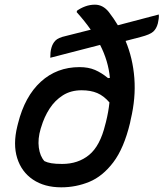

<svg xmlns="http://www.w3.org/2000/svg" viewBox="-20 -790 699 821"><path d="M320 -503Q358 -503 386 -491Q414 -479 442 -456L450 -457Q443 -530 408 -598L195 -543Q195 -554 196 -565Q197 -576 200 -586Q205 -604 217 -616.5Q229 -629 261 -636L368 -663Q343 -699 308 -738L309 -744Q324 -755 344 -762.5Q364 -770 386 -770Q420 -770 445 -739Q466 -712 484 -682L659 -728Q660 -719 658.5 -709Q657 -699 655 -690Q649 -667 635 -654.5Q621 -642 582 -632L517 -615Q548 -541 554.5 -456Q561 -371 539 -279L536 -264Q510 -156 464.5 -96Q419 -36 362 -12.5Q305 11 242 11Q170 11 121 -22Q72 -55 53.5 -114Q35 -173 54 -250L57 -262Q86 -378 154.5 -440.5Q223 -503 320 -503ZM170 -101Q182 -95 199.5 -92Q217 -89 246 -89Q314 -89 361 -127.5Q408 -166 430 -257L433 -268Q444 -312 448 -352Q424 -380 396 -392Q368 -404 329 -404Q283 -404 249 -382.5Q215 -361 192 -325.5Q169 -290 156 -246L154 -240Q141 -196 146 -159Q151 -122 170 -101Z"/></svg>

Font: Recursive Sn Csl St Med
Style: Italic
Weight: 500
Italic angle: -15°
Version: Version 1.079;hotconv 1.0.112;makeotfexe 2.5.65598; ttfautoh